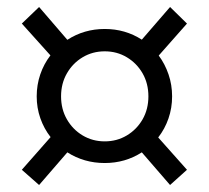

<svg xmlns="http://www.w3.org/2000/svg" viewBox="-20 -610 602 554"><path d="M92.8 -76.2 43 -120.1 126 -214.4Q106.9 -238.8 96.4 -268.8Q85.9 -298.8 85.9 -332Q85.9 -365.2 96.2 -395.3Q106.4 -425.3 125.5 -450.2L43 -542L92.8 -589.8L174.3 -495.1Q222.7 -526.4 282.2 -526.4Q341.3 -526.4 389.2 -495.6L470.7 -589.8L519.5 -542L438 -449.7Q456.1 -425.3 466.3 -395.3Q476.6 -365.2 476.6 -332Q476.6 -298.3 466.1 -268.1Q455.6 -237.8 436.5 -213.4L519.5 -120.1L470.7 -76.2L389.2 -170.4Q341.3 -139.6 282.2 -139.6Q222.7 -139.6 174.3 -170.4ZM282.2 -202.1Q317.4 -202.1 345.9 -219.2Q374.5 -236.3 391.4 -265.6Q408.2 -294.9 408.2 -332Q408.2 -369.1 391.4 -398.4Q374.5 -427.7 345.9 -444.8Q317.4 -461.9 282.2 -461.9Q247.1 -461.9 218.5 -444.8Q189.9 -427.7 173.1 -398.4Q156.2 -369.1 156.2 -332Q156.2 -294.9 173.1 -265.6Q189.9 -236.3 218.5 -219.2Q247.1 -202.1 282.2 -202.1Z"/></svg>

Font: Reddit Mono
Style: Regular
Weight: 400
Monospace: yes
Designer: Stephen Hutchings
Foundry: Reddit
Version: Version 1.014; ttfautohint (v1.8.4.7-5d5b)